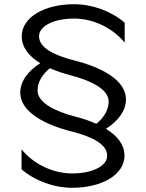

<svg xmlns="http://www.w3.org/2000/svg" viewBox="-20 -726 693 910"><path d="M170.9 -426.5C111.7 -388.8 76 -340.1 76 -287C76 -194.6 194 -134.5 318.8 -103.1C413 -79.1 488 -43.9 488 12C488 60.7 418.3 96 322 96C227.9 96 136.4 49.1 82 -18.2V76.4C143.1 129.6 233.7 164 322 164C465.8 164 570 100.2 570 12C570 -41.5 534.6 -83.5 482.1 -115.5C541.3 -153.2 577 -201.9 577 -255C577 -347.4 459 -407.5 334.2 -438.9C240 -462.9 165 -498.1 165 -554C165 -602.7 234.7 -638 331 -638C425.1 -638 516.6 -591.1 571 -523.8V-618.4C509.9 -671.6 419.3 -706 331 -706C187.2 -706 83 -642.2 83 -554C83 -500.5 118.4 -458.5 170.9 -426.5ZM436.4 -139.3C405.9 -152.9 372.3 -164.1 338 -173C239 -198.6 158 -240.1 158 -297C158 -336.6 179.8 -373.2 216.6 -402.7C247.1 -389.1 280.7 -377.9 315 -369C414 -343.4 495 -301.9 495 -245C495 -205.4 473.2 -168.8 436.4 -139.3Z"/></svg>

Font: Resamitz
Style: Bold
Weight: 700
Designer: gluk
Foundry: gluk
Version: Version 0.047